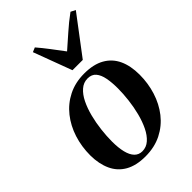

<svg xmlns="http://www.w3.org/2000/svg" viewBox="-241 -906 1015 1015"><g transform="rotate(-45 267.0 -398.0)"><path d="M307 -527Q376 -527 421 -501.5Q466 -476 488 -428.8Q510 -381.5 510 -315.5Q510 -251.5 491.5 -192.5Q473 -133.5 436.8 -87.2Q400.5 -41 347.5 -14.2Q294.5 12.5 226 12.5Q157.5 12.5 112.5 -13.2Q67.5 -39 45.8 -86.5Q24 -134 23.5 -197.5Q23.5 -263.5 42.5 -322.8Q61.5 -382 98 -428Q134.5 -474 187.2 -500.5Q240 -527 307 -527ZM301 -496Q270.5 -496 246.8 -475.2Q223 -454.5 206 -419.8Q189 -385 178 -342Q167 -299 161.8 -254Q156.5 -209 156.5 -168.5Q156.5 -121.5 164.8 -88Q173 -54.5 190.2 -36.5Q207.5 -18.5 234 -18.5Q264 -18.5 287.5 -39.2Q311 -60 328 -95Q345 -130 356 -173Q367 -216 372.2 -260.8Q377.5 -305.5 377.5 -345.5Q377.5 -389.5 371 -423.2Q364.5 -457 348 -476.5Q331.5 -496 301 -496ZM275.5 -583 195 -798.5 220 -809Q245 -780 271.8 -744.8Q298.5 -709.5 325.5 -673.5Q364.5 -707 403.2 -741.8Q442 -776.5 486.5 -809L513 -795.5L352.5 -583Z"/></g></svg>

Font: Merriweather 120pt SemiBold
Style: Italic
Weight: 600
Italic angle: -7.8°
Version: Version 2.101